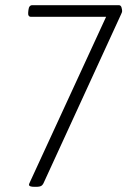

<svg xmlns="http://www.w3.org/2000/svg" viewBox="-20 -720 510 742"><path d="M113 2Q92 2 92 -6Q92 -9 96 -17Q100 -25 102 -30L390 -655H100Q87 -655 89 -673L90 -682Q92 -700 105 -700H439Q447 -700 449.5 -691.5Q452 -683 452 -677Q452 -673 448 -665L150 -16Q146 -6 140 -2Q134 2 119 2Z"/></svg>

Font: Asap Condensed Condensed ExtraLight
Style: Italic
Weight: 200
Width: 3
Italic angle: -6°
Designer: Pablo Cosgaya
Foundry: Omnibus-Type
Version: Version 3.001; ttfautohint (v1.8.4.7-5d5b)